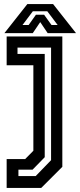

<svg xmlns="http://www.w3.org/2000/svg" viewBox="-20 -718 393 938"><path d="M12.5 200V59H103L143 18.5V-399H12.5V-540H284.5V97L181.5 200ZM70 142H154.5L229.5 64.5V-485.5H65.5V-454.5H198.5V50L139 111H70ZM113.5 -698H239.5L351.5 -556H213L176.5 -610L140 -556H1.5ZM140.5 -663 90 -596H120L155.5 -646H195.5L231.5 -596H261.5L211 -663Z"/></svg>

Font: Tourney SemiBold
Style: Regular
Weight: 600
Version: Version 1.015